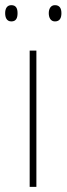

<svg xmlns="http://www.w3.org/2000/svg" viewBox="-32 -724 258 744"><path d="M-12 -673C-12 -656 -6 -641 12 -641C31 -641 36 -655 36 -673C36 -690 31 -704 12 -704C-6 -704 -12 -689 -12 -673ZM157 -673C157 -656 164 -641 181 -641C200 -641 206 -655 206 -673C206 -690 200 -704 181 -704C164 -704 157 -689 157 -673ZM109 0V-528H83V0Z"/></svg>

Font: Noto Sans Gujarati SemiCondensed Thin
Style: Regular
Weight: 100
Width: 4
Designer: Jelle Bosma - Monotype Design Team, Universal Thirst
Foundry: Monotype Imaging Inc.
Version: Version 2.106